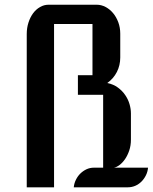

<svg xmlns="http://www.w3.org/2000/svg" viewBox="-20 -797 650 817"><path d="M93.8 -652.3Q93.8 -678.2 101.1 -700.9Q108.4 -723.6 120.8 -740.5Q133.3 -757.3 150.4 -767.1Q167.5 -776.9 186.5 -776.9H391.6Q411.1 -776.9 429.2 -767.3Q447.3 -757.8 461.2 -741.2Q475.1 -724.6 483.4 -702.1Q491.7 -679.7 491.7 -653.8V-552.2Q491.7 -519 477.3 -490.7Q462.9 -462.4 436.5 -443.8Q462.4 -438.5 481.4 -424.6Q500.5 -410.6 512.9 -392.3Q525.4 -374 531.2 -353.8Q537.1 -333.5 537.1 -314.9V-203.1Q537.1 -177.7 530 -156.7Q522.9 -135.7 512.2 -120.1Q501.5 -104.5 488.8 -95Q476.1 -85.4 464.8 -83.5H609.9Q608.4 -65.9 600.8 -50.8Q593.3 -35.6 581.8 -24.2Q570.3 -12.7 555.4 -6.3Q540.5 0 524.4 0H293.9Q295.4 -16.6 303 -32Q310.5 -47.4 322 -58.6Q333.5 -69.8 348.1 -76.7Q362.8 -83.5 379.4 -83.5H418.9V-393.6H311.5V-477.1H373.5V-694.8H210V0H93.8Z"/></svg>

Font: Atomic Age
Style: Regular
Weight: 400
Designer: James Grieshaber
Foundry: James Grieshaber
Version: Version 1.008; ttfautohint (v1.4.1) -l 6 -r 46 -G 0 -x 0 -H 